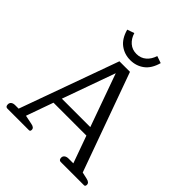

<svg xmlns="http://www.w3.org/2000/svg" viewBox="-236 -1033 1184 1184"><g transform="rotate(45 355.5 -441.5)"><path d="M203 -867 249 -883Q260 -846 286 -823.5Q312 -801 349 -801Q386 -801 412 -823.5Q438 -846 449 -883L495 -867Q478 -805 439 -776Q400 -747 349 -747Q298 -747 259 -776Q220 -805 203 -867ZM8 -21Q8 -34 17.5 -41.5Q27 -49 44 -49H74L307 -695H399L632 -50L676 -40Q704 -34 704 -15Q704 0 693 0H490Q482 0 477.5 -5.5Q473 -11 473 -21Q473 -34 483 -41.5Q493 -49 510 -49H551L487 -227H200L137 -50L196 -38Q224 -33 224 -14Q224 0 213 0H25Q8 0 8 -21ZM467 -281 343 -627 219 -281Z"/></g></svg>

Font: Maitree
Style: Regular
Weight: 400
Designer: CadsonDemak Team
Foundry: CadsonDemak
Version: Version 1.001